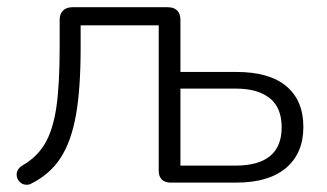

<svg xmlns="http://www.w3.org/2000/svg" viewBox="-20 -505 904 531"><path d="M54 6Q42 6 34 -2.5Q26 -11 26 -22Q26 -38 43 -48Q83 -71 105 -109Q127 -147 136 -209.5Q145 -272 145 -373V-450Q145 -467 154.5 -476Q164 -485 180 -485H444Q461 -485 470 -476Q479 -467 479 -450V-306H634Q725 -306 772 -266.5Q819 -227 819 -154Q819 -81 771 -40.5Q723 0 634 0H452Q436 0 427.5 -8.5Q419 -17 419 -33V-435H203V-371Q203 -259 190 -186.5Q177 -114 148 -69Q119 -24 68 2Q61 6 54 6ZM759 -153Q759 -207 726 -233.5Q693 -260 631 -260H479V-47H631Q759 -47 759 -153Z"/></svg>

Font: SN Pro Light
Style: Regular
Weight: 300
Designer: Tobias Whetton
Foundry: Supernotes
Version: Version 1.002